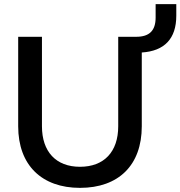

<svg xmlns="http://www.w3.org/2000/svg" viewBox="-20 -893 873 929"><path d="M367 16C554 16 666 -94 666 -282V-639C776 -646 833 -706 833 -817V-873H733V-808C733 -745 703 -715 639 -715H552V-282C552 -159 484 -86 367 -86C251 -86 183 -159 183 -282V-715H68V-282C68 -94 182 16 367 16Z"/></svg>

Font: LaHaus Display SemiBold
Style: Regular
Weight: 600
Designer: We are Make, BastardaType, Dalton Maag Ltd
Foundry: BastardaType, Dalton Maag Ltd
Version: Version 3.100;Glyphs 3.3 (3331)